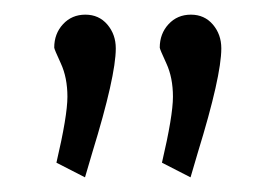

<svg xmlns="http://www.w3.org/2000/svg" viewBox="-20 -752 372 262"><path d="M54 -687Q54 -706 66 -719Q78 -732 96.5 -732Q115 -732 126.5 -718.5Q138 -705 138 -686Q138 -648 106 -544L96 -510L57 -530Q72 -594 72 -620Q72 -646 63 -665.5Q54 -685 54 -687ZM198 -687Q198 -706 210 -719Q222 -732 240.5 -732Q259 -732 270.5 -718.5Q282 -705 282 -686Q282 -648 250 -544L240 -510L201 -530Q216 -594 216 -620Q216 -646 207 -665.5Q198 -685 198 -687Z"/></svg>

Font: Economica
Style: Regular
Weight: 400
Designer: Vicente Lamonaca
Foundry: Vicente Lamonaca
Version: Version 1.101